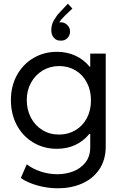

<svg xmlns="http://www.w3.org/2000/svg" viewBox="-20 -808 659 1040"><path d="M92.8 156.2 125 82Q157.2 106.9 200.9 121.3Q244.6 135.7 291 135.7Q334 135.7 374.5 121.1Q415 106.4 441.9 73.2Q468.8 40 468.8 -11.7V-82H463.4Q432.6 -43.9 387.9 -22.9Q343.3 -2 288.1 -2Q217.8 -2 160.9 -35.6Q104 -69.3 71.5 -129.4Q39.1 -189.5 39.1 -265.6Q39.1 -341.8 72 -401.4Q105 -460.9 161.9 -494.1Q218.8 -527.3 288.1 -527.3Q343.3 -527.3 388.7 -506.3Q434.1 -485.4 465.8 -446.3H468.8V-517.6H552.7V-15.6Q552.7 58.6 517.6 109.9Q482.4 161.1 423.6 186.5Q364.7 211.9 293 211.9Q236.8 211.9 181.9 196.3Q127 180.7 92.8 156.2ZM472.7 -264.6Q472.7 -318.8 450.4 -361.1Q428.2 -403.3 388.9 -426.8Q349.6 -450.2 300.8 -450.2Q251.5 -450.2 211.4 -426.3Q171.4 -402.3 148.2 -360.4Q125 -318.4 125 -265.6Q125 -213.9 147.2 -171.1Q169.4 -128.4 209.2 -103.8Q249 -79.1 299.8 -79.1Q348.1 -79.1 387.7 -102.1Q427.2 -125 450 -167.2Q472.7 -209.5 472.7 -264.6ZM372.1 -761.7 332 -723.6Q309.1 -701.7 301.3 -686.5Q306.2 -687.5 309.6 -687.5Q321.8 -687.5 333.3 -681.2Q344.7 -674.8 352.1 -663.3Q359.4 -651.9 359.4 -637.7Q359.4 -615.7 344.7 -601.3Q330.1 -586.9 309.6 -587.9Q286.6 -586.9 272.2 -602.8Q257.8 -618.7 257.8 -645.5Q257.8 -674.3 272.9 -700Q288.1 -725.6 305.7 -743.2L347.7 -788.1Z"/></svg>

Font: Reddit Sans Chocolate
Style: Regular
Weight: 400
Designer: Stephen Hutchings
Foundry: Reddit
Version: Version 1.013